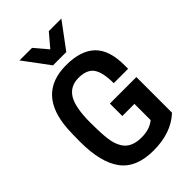

<svg xmlns="http://www.w3.org/2000/svg" viewBox="-301 -1142 1265 1265"><g transform="rotate(-45 332.0 -509.5)"><path d="M527 -853ZM398 -853H274L141 -1032H258L336 -940L414 -1032H531ZM346 13Q187 13 115.5 -82Q44 -177 44 -370Q44 -443 47 -491Q68 -793 336 -793Q472 -793 540 -727.5Q608 -662 608 -521V-487H474Q474 -588 443 -632Q412 -676 335 -676Q256 -676 218.5 -614.5Q181 -553 181 -410Q181 -318 188 -260.5Q195 -203 218 -166Q255 -104 351 -104Q427 -104 474 -143V-294H361V-410H608V-78Q511 13 346 13Z"/></g></svg>

Font: Tanohe Sans SemiBold
Style: Regular
Weight: 600
Designer: Village Type and Design LLC & Cristiano Sobral
Foundry: Cooper Hewitt Smithsonian Design Museum
Version: Version 1.00;September 29, 2021;FontCreator 13.0.0.2655 64-b